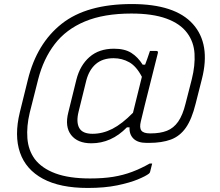

<svg xmlns="http://www.w3.org/2000/svg" viewBox="-20 -750 1090 950"><path d="M432 -41Q364 -41 332 -82Q300 -123 318 -194L358 -356Q376 -427 423 -468Q470 -509 544 -509Q597 -509 629.5 -488.5Q662 -468 686 -430H698Q703 -442 709 -460Q715 -478 722 -498H753Q764 -498 761 -487Q754 -460 743.5 -417.5Q733 -375 720.5 -326Q708 -277 696.5 -230.5Q685 -184 677 -150Q669 -118 679.5 -104Q690 -90 722 -90H726Q773 -90 806 -103Q839 -116 861.5 -148Q884 -180 898 -237L929 -358Q946 -426 942.5 -484.5Q939 -543 906 -587Q872 -633 803.5 -658Q735 -683 630 -683Q494 -683 400.5 -644Q307 -605 251 -532Q195 -459 169 -358L127 -192Q111 -125 115.5 -66Q120 -7 152 37Q187 83 254.5 108Q322 133 426 133Q490 133 539.5 125Q589 117 633 100.5Q677 84 721 59H733L723 99Q722 105 717 109Q702 121 662.5 137.5Q623 154 560.5 167Q498 180 414 180Q277 180 192.5 134.5Q108 89 79 5Q50 -79 78 -194L118 -356Q162 -535 285.5 -632.5Q409 -730 632 -730Q846 -730 934.5 -631Q1023 -532 979 -359L948 -237Q929 -160 899.5 -118Q870 -76 825.5 -59.5Q781 -43 717 -43H705Q662 -43 640.5 -64Q619 -85 621 -120H608Q569 -80 525 -60.5Q481 -41 432 -41ZM369 -198Q356 -146 372 -117Q388 -88 438 -88Q488 -88 536 -112.5Q584 -137 638 -192Q648 -233 660 -281Q672 -329 682 -370Q655 -422 619.5 -442Q584 -462 542 -462Q488 -462 454.5 -433.5Q421 -405 407 -352Z"/></svg>

Font: Recursive Sn Lnr St Lt
Style: Italic
Weight: 300
Italic angle: -15°
Version: Version 1.079;hotconv 1.0.112;makeotfexe 2.5.65598; ttfautoh